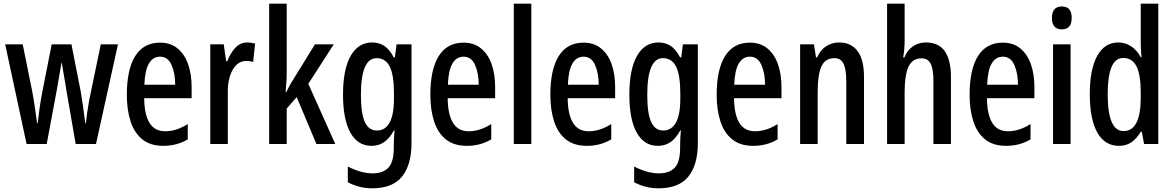

<svg xmlns="http://www.w3.org/2000/svg" viewBox="-20 -831 6356 1040"><path d="M340 -339Q337 -358 332.5 -385.5Q328 -413 323 -441Q318 -469 315 -490H313Q309 -467 304 -438.5Q299 -410 294.5 -383.5Q290 -357 287 -340L233 -51H124L8 -591H103L154 -339Q162 -298 168.5 -251.5Q175 -205 181 -163H184Q188 -198 194 -242Q200 -286 209 -332L260 -591H367L418 -331Q423 -302 429.5 -256.5Q436 -211 442 -163H445Q447 -184 452 -219.5Q457 -255 464 -293L526 -591H619L500 -51H390Z M847 -600Q904 -600 942 -568.5Q980 -537 999 -483Q1018 -429 1018 -360V-299H761Q763 -120 874 -120Q905 -120 935 -129.5Q965 -139 997 -159V-76Q938 -41 865 -41Q794 -41 750.5 -76.5Q707 -112 687 -174.5Q667 -237 667 -317Q667 -455 712.5 -527.5Q758 -600 847 -600ZM847 -524Q809 -524 787 -487.5Q765 -451 762 -372H929Q929 -435 909 -479.5Q889 -524 847 -524Z M1320 -601Q1329 -601 1339.5 -599.5Q1350 -598 1362 -595L1351 -495Q1343 -498 1333.5 -499.5Q1324 -501 1315 -501Q1268 -501 1240.5 -453Q1213 -405 1214 -331V-51H1119V-591H1192L1205 -499H1211Q1228 -544 1255 -572.5Q1282 -601 1320 -601Z M1533 -447Q1533 -416 1531.5 -389Q1530 -362 1527 -333H1531Q1541 -352 1549 -367.5Q1557 -383 1567 -398L1686 -591H1788L1650 -377L1796 -51H1694L1587 -305L1533 -243V-51H1438V-811H1533Z M1996 -601Q2033 -601 2061.5 -582.5Q2090 -564 2113 -520H2119L2128 -591H2209V-56Q2209 61 2158 125Q2107 189 1996 189Q1925 189 1864 156V71Q1901 90 1934.5 99Q1968 108 1998 108Q2055 108 2084 77Q2113 46 2113 -30V-43Q2113 -61 2114 -82.5Q2115 -104 2117 -125H2114Q2090 -81 2060.5 -61Q2031 -41 1992 -41Q1918 -41 1878 -112.5Q1838 -184 1838 -318Q1838 -456 1879.5 -528.5Q1921 -601 1996 -601ZM2020 -516Q1935 -516 1935 -317Q1935 -217 1956 -170.5Q1977 -124 2022 -124Q2066 -124 2090 -166.5Q2114 -209 2114 -298V-323Q2114 -425 2091 -470.5Q2068 -516 2020 -516Z M2491 -600Q2548 -600 2586 -568.5Q2624 -537 2643 -483Q2662 -429 2662 -360V-299H2405Q2407 -120 2518 -120Q2549 -120 2579 -129.5Q2609 -139 2641 -159V-76Q2582 -41 2509 -41Q2438 -41 2394.5 -76.5Q2351 -112 2331 -174.5Q2311 -237 2311 -317Q2311 -455 2356.5 -527.5Q2402 -600 2491 -600ZM2491 -524Q2453 -524 2431 -487.5Q2409 -451 2406 -372H2573Q2573 -435 2553 -479.5Q2533 -524 2491 -524Z M2858 -51H2763V-811H2858Z M3141 -600Q3198 -600 3236 -568.5Q3274 -537 3293 -483Q3312 -429 3312 -360V-299H3055Q3057 -120 3168 -120Q3199 -120 3229 -129.5Q3259 -139 3291 -159V-76Q3232 -41 3159 -41Q3088 -41 3044.5 -76.5Q3001 -112 2981 -174.5Q2961 -237 2961 -317Q2961 -455 3006.5 -527.5Q3052 -600 3141 -600ZM3141 -524Q3103 -524 3081 -487.5Q3059 -451 3056 -372H3223Q3223 -435 3203 -479.5Q3183 -524 3141 -524Z M3547 -601Q3584 -601 3612.5 -582.5Q3641 -564 3664 -520H3670L3679 -591H3760V-56Q3760 61 3709 125Q3658 189 3547 189Q3476 189 3415 156V71Q3452 90 3485.5 99Q3519 108 3549 108Q3606 108 3635 77Q3664 46 3664 -30V-43Q3664 -61 3665 -82.5Q3666 -104 3668 -125H3665Q3641 -81 3611.5 -61Q3582 -41 3543 -41Q3469 -41 3429 -112.5Q3389 -184 3389 -318Q3389 -456 3430.5 -528.5Q3472 -601 3547 -601ZM3571 -516Q3486 -516 3486 -317Q3486 -217 3507 -170.5Q3528 -124 3573 -124Q3617 -124 3641 -166.5Q3665 -209 3665 -298V-323Q3665 -425 3642 -470.5Q3619 -516 3571 -516Z M4042 -600Q4099 -600 4137 -568.5Q4175 -537 4194 -483Q4213 -429 4213 -360V-299H3956Q3958 -120 4069 -120Q4100 -120 4130 -129.5Q4160 -139 4192 -159V-76Q4133 -41 4060 -41Q3989 -41 3945.5 -76.5Q3902 -112 3882 -174.5Q3862 -237 3862 -317Q3862 -455 3907.5 -527.5Q3953 -600 4042 -600ZM4042 -524Q4004 -524 3982 -487.5Q3960 -451 3957 -372H4124Q4124 -435 4104 -479.5Q4084 -524 4042 -524Z M4525 -601Q4590 -601 4625 -554.5Q4660 -508 4660 -414V-51H4564V-392Q4564 -454 4549.5 -485Q4535 -516 4500 -516Q4450 -516 4429.5 -471.5Q4409 -427 4409 -326V-51H4314V-591H4389L4400 -520H4406Q4423 -560 4455 -580.5Q4487 -601 4525 -601Z M4880 -609Q4880 -561 4872 -520H4879Q4894 -559 4925 -580Q4956 -601 4995 -601Q5065 -601 5098 -553Q5131 -505 5131 -414V-51H5036V-392Q5036 -457 5021 -486Q5006 -515 4972 -515Q4922 -515 4901 -469.5Q4880 -424 4880 -326V-51H4785V-811H4880Z M5412 -600Q5469 -600 5507 -568.5Q5545 -537 5564 -483Q5583 -429 5583 -360V-299H5326Q5328 -120 5439 -120Q5470 -120 5500 -129.5Q5530 -139 5562 -159V-76Q5503 -41 5430 -41Q5359 -41 5315.5 -76.5Q5272 -112 5252 -174.5Q5232 -237 5232 -317Q5232 -455 5277.5 -527.5Q5323 -600 5412 -600ZM5412 -524Q5374 -524 5352 -487.5Q5330 -451 5327 -372H5494Q5494 -435 5474 -479.5Q5454 -524 5412 -524Z M5732 -796Q5785 -796 5785 -734Q5785 -672 5732 -672Q5678 -672 5678 -734Q5678 -796 5732 -796ZM5779 -591V-51H5684V-591Z M6041 -41Q5964 -41 5923.5 -113.5Q5883 -186 5883 -321Q5883 -455 5923 -528Q5963 -601 6038 -601Q6075 -601 6106.5 -580.5Q6138 -560 6159 -521H6163Q6161 -546 6160 -565Q6159 -584 6159 -601V-811H6254V-51H6177L6165 -117H6159Q6136 -79 6108 -60Q6080 -41 6041 -41ZM6066 -121Q6158 -121 6159 -299V-329Q6159 -426 6136 -471.5Q6113 -517 6064 -517Q6021 -517 6000.5 -467Q5980 -417 5980 -321Q5980 -121 6066 -121Z"/></svg>

Font: Noto Sans Tamil UI ExtraCondensed Medium
Style: Regular
Weight: 500
Width: 2
Designer: Jelle Bosma - Monotype Design Team
Foundry: Monotype Imaging Inc.
Version: Version 2.004; ttfautohint (v1.8.4.7-5d5b)